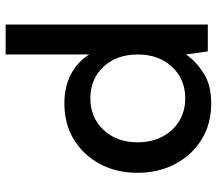

<svg xmlns="http://www.w3.org/2000/svg" viewBox="-64 -484 768 680"><g transform="rotate(90 320.0 -144.0)"><path d="M67 220V-496H162L173 -419Q197 -454 239 -481Q281 -508 347 -508Q419 -508 474 -474Q529 -440 560.5 -381Q592 -322 592 -247Q592 -172 560.5 -113.5Q529 -55 474 -21.5Q419 12 346 12Q288 12 243.5 -11Q199 -34 173 -76V220ZM328 -80Q396 -80 440 -126.5Q484 -173 484 -248Q484 -297 464 -335Q444 -373 409 -394.5Q374 -416 328 -416Q260 -416 216.5 -369Q173 -322 173 -248Q173 -173 216.5 -126.5Q260 -80 328 -80Z"/></g></svg>

Font: Ultramarine Medium
Style: Regular
Weight: 500
Designer: Colophon Foundry, Jonny Pinhorn
Foundry: Colophon Foundry
Version: Version 1.200; ttfautohint (v1.8.3)